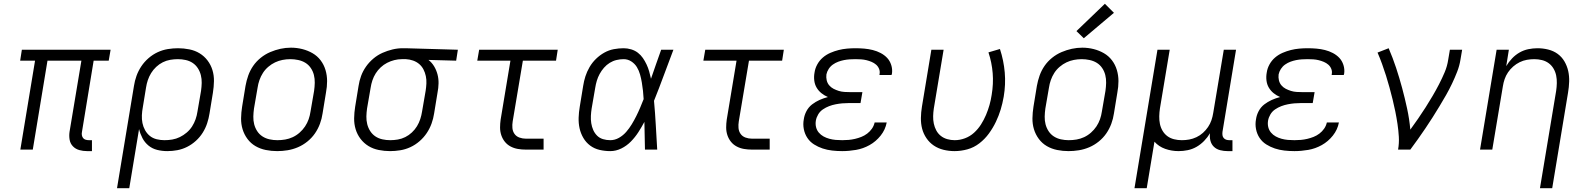

<svg xmlns="http://www.w3.org/2000/svg" viewBox="-20 -794 8440 1019"><path d="M442 8Q421 8 401 2.5Q381 -3 367 -17.5Q353 -32 349.5 -52.5Q346 -73 349 -94L412 -472H232L154 0H88L166 -472H87L96 -530H567L557 -472H477L415 -94Q413 -85 414.5 -76.5Q416 -68 421 -61.5Q426 -55 434.5 -52.5Q443 -50 452 -50H468V8Z M601 205 691 -338Q695 -365 704.5 -391.5Q714 -418 730 -442Q746 -466 768.5 -485.5Q791 -505 817 -517Q843 -529 870.5 -533.5Q898 -538 925 -538Q955 -538 985 -532Q1015 -526 1039.5 -511Q1064 -496 1081.5 -473Q1099 -450 1107.5 -422Q1116 -394 1115.5 -363.5Q1115 -333 1110 -302L1092 -192Q1088 -166 1079.5 -140Q1071 -114 1056 -90Q1041 -66 1019.5 -46.5Q998 -27 973 -14.5Q948 -2 921.5 3Q895 8 868 8Q840 8 814 1.5Q788 -5 768 -21.5Q748 -38 736 -61Q724 -84 718 -109L666 205ZM853 -50Q874 -50 894.5 -53.5Q915 -57 934.5 -66.5Q954 -76 971 -90.5Q988 -105 999.5 -123Q1011 -141 1018 -161Q1025 -181 1028 -202L1047 -312Q1050 -333 1050.5 -354Q1051 -375 1046 -395Q1041 -415 1030 -432Q1019 -449 1002.5 -460Q986 -471 965.5 -475.5Q945 -480 924 -480Q904 -480 883.5 -476.5Q863 -473 844 -463.5Q825 -454 809 -439Q793 -424 782 -406Q771 -388 764.5 -368.5Q758 -349 755 -329L738 -225Q734 -204 733 -182.5Q732 -161 736 -141Q740 -121 750 -103Q760 -85 775.5 -72.5Q791 -60 811.5 -55Q832 -50 853 -50Z M1451 8Q1420 8 1390.5 2Q1361 -4 1336 -18.5Q1311 -33 1293.5 -56.5Q1276 -80 1267.5 -108Q1259 -136 1259.5 -166.5Q1260 -197 1265 -228L1283 -338Q1288 -366 1297.5 -393Q1307 -420 1323.5 -444Q1340 -468 1363.5 -487Q1387 -506 1414 -517.5Q1441 -529 1468.5 -535Q1496 -541 1524 -541Q1555 -541 1584.5 -533.5Q1614 -526 1639 -511.5Q1664 -497 1681.5 -474Q1699 -451 1707.5 -422.5Q1716 -394 1716 -363.5Q1716 -333 1710 -302L1692 -192Q1688 -164 1678 -137Q1668 -110 1651.5 -86Q1635 -62 1611.5 -43Q1588 -24 1561 -12.5Q1534 -1 1506 3.5Q1478 8 1451 8ZM1452 -50Q1473 -50 1493.5 -53.5Q1514 -57 1533.5 -66Q1553 -75 1570 -90Q1587 -105 1599 -123Q1611 -141 1618 -161Q1625 -181 1628 -202L1647 -312Q1650 -333 1650.5 -354.5Q1651 -376 1646 -396Q1641 -416 1629.5 -433Q1618 -450 1601 -460.5Q1584 -471 1563 -475.5Q1542 -480 1521 -480Q1500 -480 1479.5 -476Q1459 -472 1440 -463Q1421 -454 1404 -439.5Q1387 -425 1375.5 -407Q1364 -389 1357 -369Q1350 -349 1347 -328L1328 -218Q1325 -197 1324.5 -175.5Q1324 -154 1329 -134.5Q1334 -115 1345 -98Q1356 -81 1373 -70Q1390 -59 1410.5 -54.5Q1431 -50 1452 -50Z M2050 8Q2020 8 1990 2Q1960 -4 1935.5 -19Q1911 -34 1893.5 -57Q1876 -80 1867.5 -108Q1859 -136 1859.5 -166.5Q1860 -197 1865 -228L1883 -338Q1887 -365 1896.5 -391Q1906 -417 1922.5 -440.5Q1939 -464 1961.5 -483Q1984 -502 2010 -513.5Q2036 -525 2063 -531.5Q2090 -538 2117 -538Q2121 -538 2125 -538Q2129 -538 2133 -538L2410 -530L2401 -472L2254 -476Q2272 -462 2284 -442Q2296 -422 2302 -399Q2308 -376 2307.5 -351.5Q2307 -327 2302 -302L2284 -192Q2280 -165 2270.5 -138.5Q2261 -112 2245 -88Q2229 -64 2206.5 -44.5Q2184 -25 2158 -13Q2132 -1 2104.5 3.5Q2077 8 2050 8ZM2051 -50Q2071 -50 2091.5 -53.5Q2112 -57 2131 -66.5Q2150 -76 2166 -91Q2182 -106 2193 -124Q2204 -142 2210.5 -162Q2217 -182 2220 -202L2239 -312Q2242 -331 2243 -351Q2244 -371 2240 -390Q2236 -409 2227.5 -425.5Q2219 -442 2205 -454Q2191 -466 2172.5 -472.5Q2154 -479 2135 -480H2123Q2120 -480 2117.5 -480Q2115 -480 2112 -480Q2093 -480 2073 -475Q2053 -470 2034.5 -460.5Q2016 -451 2000.5 -436.5Q1985 -422 1974 -404.5Q1963 -387 1956.5 -367.5Q1950 -348 1947 -328L1928 -218Q1925 -197 1924.5 -176Q1924 -155 1929 -135Q1934 -115 1945 -98Q1956 -81 1972.5 -70Q1989 -59 2009.5 -54.5Q2030 -50 2051 -50Z M2771 0Q2749 0 2728.5 -3.5Q2708 -7 2690 -16.5Q2672 -26 2659.5 -41.5Q2647 -57 2640.5 -76.5Q2634 -96 2634 -117Q2634 -138 2637 -159L2689 -472H2513L2523 -530H2940L2931 -472H2755L2701 -150Q2698 -132 2699.5 -114.5Q2701 -97 2710.5 -83.5Q2720 -70 2736.5 -64Q2753 -58 2771 -58H2865V0Z M3219 8Q3190 8 3162 1.5Q3134 -5 3112 -21.5Q3090 -38 3076 -62Q3062 -86 3056 -113Q3050 -140 3051 -169.5Q3052 -199 3057 -228L3075 -338Q3079 -364 3087 -389Q3095 -414 3109 -438Q3123 -462 3143 -481.5Q3163 -501 3187 -514.5Q3211 -528 3237.5 -533Q3264 -538 3290 -538Q3310 -538 3330 -532Q3350 -526 3365.5 -514Q3381 -502 3392 -486Q3403 -470 3411.5 -452Q3420 -434 3425.5 -414.5Q3431 -395 3435 -376Q3448 -414 3461.5 -452.5Q3475 -491 3489 -530H3554Q3528 -462 3503 -394Q3478 -326 3451 -259Q3457 -194 3460.5 -129.5Q3464 -65 3468 0H3403Q3402 -37 3401.5 -73.5Q3401 -110 3400 -147Q3385 -119 3368 -92.5Q3351 -66 3328.5 -43Q3306 -20 3277.5 -6Q3249 8 3219 8ZM3219 -50Q3243 -50 3265 -62.5Q3287 -75 3303.5 -94Q3320 -113 3333 -134.5Q3346 -156 3357 -178Q3368 -200 3377.5 -222.5Q3387 -245 3396 -268Q3395 -290 3392.5 -312Q3390 -334 3386.5 -355.5Q3383 -377 3377 -398.5Q3371 -420 3360 -438Q3349 -456 3330.5 -468Q3312 -480 3290 -480Q3271 -480 3252 -475.5Q3233 -471 3216 -460.5Q3199 -450 3185.5 -434.5Q3172 -419 3162.5 -401.5Q3153 -384 3147.5 -365.5Q3142 -347 3139 -328L3120 -218Q3117 -199 3116 -179Q3115 -159 3118 -140Q3121 -121 3128.5 -104Q3136 -87 3149 -74Q3162 -61 3180.5 -55.5Q3199 -50 3219 -50Z M3971 0Q3949 0 3928.5 -3.5Q3908 -7 3890 -16.5Q3872 -26 3859.5 -41.5Q3847 -57 3840.5 -76.5Q3834 -96 3834 -117Q3834 -138 3837 -159L3889 -472H3713L3723 -530H4140L4131 -472H3955L3901 -150Q3898 -132 3899.5 -114.5Q3901 -97 3910.5 -83.5Q3920 -70 3936.5 -64Q3953 -58 3971 -58H4065V0Z M4450 8Q4423 8 4396.5 5Q4370 2 4346 -6Q4322 -14 4300.5 -27.5Q4279 -41 4265 -62Q4251 -83 4246 -109Q4241 -135 4246 -161Q4249 -183 4260 -204Q4271 -225 4289.5 -239.5Q4308 -254 4329.5 -263.5Q4351 -273 4374 -279Q4355 -287 4339.5 -299.5Q4324 -312 4314 -329Q4304 -346 4301.5 -367Q4299 -388 4303 -409Q4306 -431 4317.5 -452Q4329 -473 4347 -488.5Q4365 -504 4387 -513.5Q4409 -523 4431 -528.5Q4453 -534 4475.5 -536Q4498 -538 4520 -538Q4544 -538 4567 -536Q4590 -534 4612 -528.5Q4634 -523 4654 -512.5Q4674 -502 4688.5 -486.5Q4703 -471 4710 -449Q4717 -427 4714 -404Q4713 -402 4712.5 -399.5Q4712 -397 4712 -396H4647Q4648 -397 4648 -398Q4648 -399 4648 -400Q4651 -415 4645.5 -428.5Q4640 -442 4629.5 -451Q4619 -460 4606 -465.5Q4593 -471 4579 -474.5Q4565 -478 4550 -479Q4535 -480 4520 -480Q4505 -480 4489.5 -479Q4474 -478 4459 -475Q4444 -472 4429 -466.5Q4414 -461 4400.5 -451.5Q4387 -442 4378 -428Q4369 -414 4366 -399Q4364 -383 4367.5 -368Q4371 -353 4380.5 -341.5Q4390 -330 4403.5 -323Q4417 -316 4431.5 -311.5Q4446 -307 4462 -306Q4478 -305 4494 -305H4557L4547 -247H4485Q4467 -247 4450 -245.5Q4433 -244 4415 -240.5Q4397 -237 4380 -230.5Q4363 -224 4347.5 -213.5Q4332 -203 4322.5 -187Q4313 -171 4310 -154Q4307 -136 4311 -119.5Q4315 -103 4325.5 -90.5Q4336 -78 4350.5 -70Q4365 -62 4381.5 -57.5Q4398 -53 4415 -51.5Q4432 -50 4450 -50Q4467 -50 4484 -51.5Q4501 -53 4518 -57Q4535 -61 4551.5 -67.5Q4568 -74 4582.5 -85Q4597 -96 4607.5 -111Q4618 -126 4622 -144H4686Q4679 -106 4654 -74.5Q4629 -43 4595 -24Q4561 -5 4523.5 1.5Q4486 8 4450 8Z M5046 8Q5016 8 4987.5 1Q4959 -6 4936 -21.5Q4913 -37 4897 -60.5Q4881 -84 4874 -111Q4867 -138 4867.5 -168Q4868 -198 4873 -228L4923 -530H4988L4936 -218Q4933 -198 4932.5 -177.5Q4932 -157 4936 -138Q4940 -119 4949 -102Q4958 -85 4973 -73Q4988 -61 5007.5 -55.5Q5027 -50 5047 -50Q5074 -50 5101 -60Q5128 -70 5149.5 -89.5Q5171 -109 5186.5 -133.5Q5202 -158 5213 -184Q5224 -210 5231.5 -236.5Q5239 -263 5243 -290Q5253 -349 5248.5 -405.5Q5244 -462 5226 -516L5287 -534Q5307 -473 5312.5 -409.5Q5318 -346 5307 -281Q5301 -246 5291 -213Q5281 -180 5265.5 -147.5Q5250 -115 5228.5 -85.5Q5207 -56 5178 -33.5Q5149 -11 5114.5 -1.5Q5080 8 5046 8Z M5651 8Q5620 8 5590.5 2Q5561 -4 5536 -18.5Q5511 -33 5493.5 -56.5Q5476 -80 5467.5 -108Q5459 -136 5459.5 -166.5Q5460 -197 5465 -228L5483 -338Q5488 -366 5497.5 -393Q5507 -420 5523.5 -444Q5540 -468 5563.5 -487Q5587 -506 5614 -517.5Q5641 -529 5668.5 -535Q5696 -541 5724 -541Q5755 -541 5784.5 -533.5Q5814 -526 5839 -511.5Q5864 -497 5881.5 -474Q5899 -451 5907.5 -422.5Q5916 -394 5916 -363.5Q5916 -333 5910 -302L5892 -192Q5888 -164 5878 -137Q5868 -110 5851.5 -86Q5835 -62 5811.5 -43Q5788 -24 5761 -12.5Q5734 -1 5706 3.5Q5678 8 5651 8ZM5652 -50Q5673 -50 5693.5 -53.5Q5714 -57 5733.5 -66Q5753 -75 5770 -90Q5787 -105 5799 -123Q5811 -141 5818 -161Q5825 -181 5828 -202L5847 -312Q5850 -333 5850.5 -354.5Q5851 -376 5846 -396Q5841 -416 5829.5 -433Q5818 -450 5801 -460.5Q5784 -471 5763 -475.5Q5742 -480 5721 -480Q5700 -480 5679.5 -476Q5659 -472 5640 -463Q5621 -454 5604 -439.5Q5587 -425 5575.5 -407Q5564 -389 5557 -369Q5550 -349 5547 -328L5528 -218Q5525 -197 5524.5 -175.5Q5524 -154 5529 -134.5Q5534 -115 5545 -98Q5556 -81 5573 -70Q5590 -59 5610.5 -54.5Q5631 -50 5652 -50ZM5732 -591 5693 -629 5844 -774 5892 -726Z M6001 205 6123 -530H6188L6136 -218Q6133 -198 6132.5 -177Q6132 -156 6136 -136.5Q6140 -117 6150 -100Q6160 -83 6175.5 -71.5Q6191 -60 6211 -55Q6231 -50 6252 -50Q6252 -50 6252.5 -50Q6253 -50 6253 -50Q6272 -50 6291.5 -53.5Q6311 -57 6330 -66Q6349 -75 6364.5 -89Q6380 -103 6391.5 -120Q6403 -137 6409.5 -156Q6416 -175 6419 -195L6475 -530H6540L6468 -94Q6467 -85 6468 -76.5Q6469 -68 6474.5 -61.5Q6480 -55 6488 -52.5Q6496 -50 6505 -50H6521V8H6495Q6475 8 6455.5 3Q6436 -2 6422.5 -15Q6409 -28 6404 -47.5Q6399 -67 6402 -87Q6389 -65 6370.5 -46Q6352 -27 6330 -14.5Q6308 -2 6283.5 3Q6259 8 6235 8Q6198 8 6164 -4Q6130 -16 6107 -42L6066 205Z M6850 8Q6823 8 6796.5 5Q6770 2 6746 -6Q6722 -14 6700.5 -27.5Q6679 -41 6665 -62Q6651 -83 6646 -109Q6641 -135 6646 -161Q6649 -183 6660 -204Q6671 -225 6689.5 -239.5Q6708 -254 6729.5 -263.5Q6751 -273 6774 -279Q6755 -287 6739.5 -299.5Q6724 -312 6714 -329Q6704 -346 6701.5 -367Q6699 -388 6703 -409Q6706 -431 6717.5 -452Q6729 -473 6747 -488.5Q6765 -504 6787 -513.5Q6809 -523 6831 -528.5Q6853 -534 6875.5 -536Q6898 -538 6920 -538Q6944 -538 6967 -536Q6990 -534 7012 -528.5Q7034 -523 7054 -512.5Q7074 -502 7088.5 -486.5Q7103 -471 7110 -449Q7117 -427 7114 -404Q7113 -402 7112.5 -399.5Q7112 -397 7112 -396H7047Q7048 -397 7048 -398Q7048 -399 7048 -400Q7051 -415 7045.5 -428.5Q7040 -442 7029.5 -451Q7019 -460 7006 -465.5Q6993 -471 6979 -474.5Q6965 -478 6950 -479Q6935 -480 6920 -480Q6905 -480 6889.5 -479Q6874 -478 6859 -475Q6844 -472 6829 -466.5Q6814 -461 6800.5 -451.5Q6787 -442 6778 -428Q6769 -414 6766 -399Q6764 -383 6767.5 -368Q6771 -353 6780.5 -341.5Q6790 -330 6803.5 -323Q6817 -316 6831.5 -311.5Q6846 -307 6862 -306Q6878 -305 6894 -305H6957L6947 -247H6885Q6867 -247 6850 -245.5Q6833 -244 6815 -240.5Q6797 -237 6780 -230.5Q6763 -224 6747.5 -213.5Q6732 -203 6722.5 -187Q6713 -171 6710 -154Q6707 -136 6711 -119.5Q6715 -103 6725.5 -90.5Q6736 -78 6750.5 -70Q6765 -62 6781.5 -57.5Q6798 -53 6815 -51.5Q6832 -50 6850 -50Q6867 -50 6884 -51.5Q6901 -53 6918 -57Q6935 -61 6951.5 -67.5Q6968 -74 6982.5 -85Q6997 -96 7007.5 -111Q7018 -126 7022 -144H7086Q7079 -106 7054 -74.5Q7029 -43 6995 -24Q6961 -5 6923.5 1.5Q6886 8 6850 8Z M7400 0Q7406 -34 7404 -68Q7402 -102 7397 -135.5Q7392 -169 7385.5 -201.5Q7379 -234 7371 -266Q7363 -298 7354.5 -329.5Q7346 -361 7336 -392.5Q7326 -424 7315 -454.5Q7304 -485 7291 -515L7350 -538Q7372 -487 7389.5 -434Q7407 -381 7421.5 -327Q7436 -273 7448 -217.5Q7460 -162 7465 -106Q7486 -135 7506.5 -164.5Q7527 -194 7546 -224Q7565 -254 7583 -284.5Q7601 -315 7617.5 -347Q7634 -379 7647.5 -411Q7661 -443 7666 -477L7675 -530H7740L7731 -477Q7726 -445 7713.5 -413Q7701 -381 7686.5 -350.5Q7672 -320 7655 -290Q7638 -260 7620 -230.5Q7602 -201 7583.5 -171.5Q7565 -142 7545.5 -113.5Q7526 -85 7506 -56.5Q7486 -28 7465 0Z M8153 205 8239 -312Q8242 -332 8242.5 -353Q8243 -374 8239 -393.5Q8235 -413 8225 -430Q8215 -447 8199.5 -458.5Q8184 -470 8164 -475Q8144 -480 8123 -480Q8123 -480 8123 -480Q8123 -480 8123 -480Q8103 -480 8083.5 -476.5Q8064 -473 8045.5 -464Q8027 -455 8011 -441Q7995 -427 7983.5 -410Q7972 -393 7965.5 -374Q7959 -355 7956 -335L7900 0H7835L7923 -530H7988L7974 -443Q7987 -465 8005 -484Q8023 -503 8045 -515.5Q8067 -528 8091.5 -533Q8116 -538 8140 -538Q8169 -538 8197 -531Q8225 -524 8247 -508Q8269 -492 8283 -468Q8297 -444 8303 -417Q8309 -390 8308 -360.5Q8307 -331 8302 -302L8218 205Z"/></svg>

Font: Iosevka Curly LtExObl
Style: Regular
Weight: 300
Width: 7
Italic angle: -9°
Monospace: yes
Designer: Belleve Invis
Foundry: Belleve Invis
Version: Version 11.1.0; ttfautohint (v1.8.3)